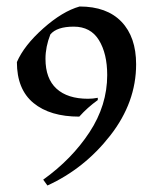

<svg xmlns="http://www.w3.org/2000/svg" viewBox="-20 -556 515 591"><path d="M310 -325Q310 -391 284.5 -432.5Q259 -474 207 -474Q155 -474 135 -450Q120 -412 120 -375Q120 -314 154 -283Q188 -252 251 -252Q266 -252 281 -255V-248Q249 -225 224 -197Q134 -197 83 -239Q32 -281 32 -365Q54 -416 113 -468.5Q172 -521 225 -536Q309 -536 354 -489Q399 -442 399 -358Q399 -241 319.5 -139Q240 -37 126 15L113 -3Q201 -66 255.5 -149Q310 -232 310 -325Z"/></svg>

Font: Almendra SC
Style: Regular
Weight: 400
Designer: Ana Sanfelippo
Foundry: Ana Sanfelippo
Version: Version 1.002